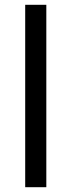

<svg xmlns="http://www.w3.org/2000/svg" viewBox="-20 -780 298 800"><path d="M173 0H85V-760H173Z"/></svg>

Font: Noto Kufi Arabic
Style: Regular
Weight: 400
Designer: Monotype Design Team, David Williams, Khaled Hosny
Foundry: Google LLC
Version: Version 2.109; ttfautohint (v1.8.4.7-5d5b)